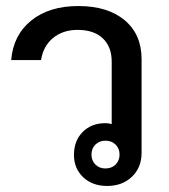

<svg xmlns="http://www.w3.org/2000/svg" viewBox="-20 -606 560 636"><path d="M449 -410V-100Q449 -51 417 -20.5Q385 10 335 10Q286 10 255.5 -19Q225 -48 225 -93Q225 -140 254 -169Q283 -198 329 -198Q340 -198 350 -195V-402Q350 -451 320.5 -479Q291 -507 237 -507Q188 -507 155.5 -480Q123 -453 116 -407H17Q24 -490 83.5 -538Q143 -586 239 -586Q337 -586 393 -539Q449 -492 449 -410ZM376 -94Q376 -114 363 -127Q350 -140 329 -140Q309 -140 296 -127Q283 -114 283 -94Q283 -74 296 -61Q309 -48 329 -48Q350 -48 363 -61Q376 -74 376 -94Z"/></svg>

Font: Sarabun Medium
Style: Regular
Weight: 500
Designer: Suppakit Chalermlarp | Katatrad Co.,Ltd.
Foundry: Cadson Demak Co.,Ltd.
Version: Version 1.000; ttfautohint (v1.6)